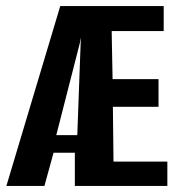

<svg xmlns="http://www.w3.org/2000/svg" viewBox="-20 -611 590 631"><path d="M1 0 178 -591H518V-509H347L350 -351H501V-260H351L353 -80H530V0H226V-109H156L126 0ZM165 -167H234L245 -467L246 -488L242 -468Z"/></svg>

Font: Alumni Sans
Style: Bold
Weight: 700
Designer: Robert E. Leuschke
Foundry: Robert E. Leuschke
Version: Version 1.018